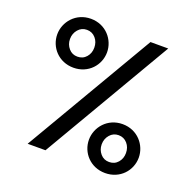

<svg xmlns="http://www.w3.org/2000/svg" viewBox="-125 -836 993 973"><g transform="rotate(20 372.0 -350.0)"><path d="M119.6 0H215.8L624 -697.3H528.3ZM672.9 -126C672.9 -193.4 620.1 -258.3 538.6 -258.3C457.5 -258.3 404.3 -193.4 404.3 -126C404.3 -56.6 458.5 5.4 538.6 5.4C618.7 5.4 672.9 -56.6 672.9 -126ZM604 -126C604 -106 598.1 -89.4 585.9 -75.2C573.7 -61 557.6 -54.2 538.6 -54.2C519.5 -54.2 503.9 -61 491.7 -75.2C479.5 -89.4 473.1 -106 473.1 -126C473.1 -146 479.5 -163.1 491.7 -177.2C503.9 -191.4 519.5 -198.7 538.6 -198.7C557.6 -198.7 573.7 -191.4 585.9 -177.2C598.1 -163.1 604 -146 604 -126ZM339.4 -572.8C339.4 -640.1 286.6 -705.1 205.1 -705.1C124 -705.1 70.8 -640.1 70.8 -572.8C70.8 -503.4 125 -441.4 205.1 -441.4C285.2 -441.4 339.4 -503.4 339.4 -572.8ZM270.5 -572.8C270.5 -552.7 264.6 -536.1 252.4 -522C240.2 -507.8 224.1 -501 205.1 -501C186 -501 170.4 -507.8 158.2 -522C146 -536.1 139.6 -552.7 139.6 -572.8C139.6 -592.8 146 -609.9 158.2 -624C170.4 -638.2 186 -645.5 205.1 -645.5C224.1 -645.5 240.2 -638.2 252.4 -624C264.6 -609.9 270.5 -592.8 270.5 -572.8Z"/></g></svg>

Font: Estedad SemiBold
Style: Regular
Weight: 600
Designer: Amin Abedi
Version: Version 7.3